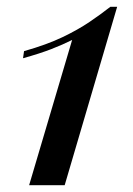

<svg xmlns="http://www.w3.org/2000/svg" viewBox="-20 -547 392 567"><path d="M326 -527 171 0H66L193 -429Q165 -415 131.5 -402Q98 -389 48 -375L51 -396Q118 -415 164 -437Q210 -459 244 -482Q278 -505 306 -527Z"/></svg>

Font: Playfair Display Medium
Style: Italic
Weight: 500
Italic angle: -14°
Designer: Claus Eggers Sørensen
Foundry: Claus Eggers Sørensen
Version: Version 1.203